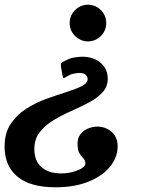

<svg xmlns="http://www.w3.org/2000/svg" viewBox="-60 -553 648 816"><path d="M212.5 -292.5Q204 -289 200.8 -285.8Q197.5 -282.5 199 -270L205 -236.5Q207.5 -222 209.8 -221.2Q212 -220.5 220.5 -225.5Q237.5 -237 253.5 -240Q269.5 -243 278 -243Q295.5 -243 304 -235.2Q312.5 -227.5 312.5 -216.5Q312.5 -199.5 287 -186.8Q261.5 -174 221.5 -161.5Q181.5 -149 136 -132.5Q90.5 -116 50.5 -90.2Q10.5 -64.5 -15 -25.8Q-40.5 13 -40.5 70Q-40.5 152.5 14.2 197.8Q69 243 176 243Q256.5 243 316 219Q375.5 195 407.8 155.2Q440 115.5 440 68Q440 41 427.5 22.5Q415 4 395.2 -5.5Q375.5 -15 355 -15Q334.5 -15 314.8 -7Q295 1 282.2 17Q269.5 33 269.5 57Q269.5 85.5 277.8 98.8Q286 112 294.5 120.5Q303 129 303 142.5Q303 152 288.5 161.5Q274 171 250.2 177.5Q226.5 184 199 184Q147 184 116.5 157.5Q86 131 86 80Q86 38 108.8 8.8Q131.5 -20.5 166.8 -41.8Q202 -63 242 -80.8Q282 -98.5 317.5 -117.2Q353 -136 375.5 -160.2Q398 -184.5 398 -218.5Q398 -247.5 383.5 -268.5Q369 -289.5 344.8 -300.8Q320.5 -312 290 -312Q277.5 -312 256.2 -308.8Q235 -305.5 212.5 -292.5ZM391.5 -455Q391.5 -476.5 381.2 -494.2Q371 -512 353 -522.5Q335 -533 313.5 -533Q292.5 -533 274.8 -522.5Q257 -512 246.5 -494.2Q236 -476.5 236 -455Q236 -433.5 246.5 -416Q257 -398.5 274.8 -387.8Q292.5 -377 313.5 -377Q335 -377 353 -387.8Q371 -398.5 381.2 -416Q391.5 -433.5 391.5 -455Z"/></svg>

Font: Besley SemiBold
Style: Italic
Weight: 600
Italic angle: -13°
Designer: Owen Earl
Foundry: indestructible type*
Version: Version 2.001